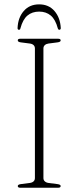

<svg xmlns="http://www.w3.org/2000/svg" viewBox="-20 -882 368 902"><path d="M184 -45.5Q184 -36 190.5 -30Q197 -24 208 -22.5L250.5 -17Q265 -15 265 -8Q265 -4.5 262.2 -2.2Q259.5 0 252.5 0H75.5Q69 0 66.2 -2.2Q63.5 -4.5 63.5 -8Q63.5 -15 77.5 -17L120 -22.5Q131.5 -24 137.8 -30Q144 -36 144 -45.5V-654.5Q144 -664 137.8 -670Q131.5 -676 120 -677.5L77.5 -683Q63.5 -685 63.5 -692Q63.5 -696 66.2 -698Q69 -700 75.5 -700H252.5Q259.5 -700 262.2 -698Q265 -696 265 -692Q265 -685 250.5 -683L208 -677.5Q197 -676 190.5 -670Q184 -664 184 -654.5ZM164 -827.5Q131 -827.5 109 -809Q87 -790.5 76 -749Q75 -744.5 73.2 -743.2Q71.5 -742 69 -742Q66.5 -742 64.5 -743.8Q62.5 -745.5 62.5 -750Q64.5 -799 91.5 -830.2Q118.5 -861.5 164 -861.5Q209 -861.5 236 -830.2Q263 -799 265.5 -750Q265.5 -745.5 263.2 -743.8Q261 -742 259 -742Q257 -742 255 -743.2Q253 -744.5 251.5 -749Q240.5 -790.5 218.5 -809Q196.5 -827.5 164 -827.5Z"/></svg>

Font: Fraunces Thin
Style: Regular
Weight: 250
Version: Version 1.000;[b76b70a41]